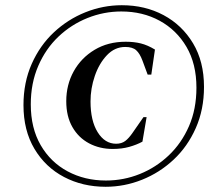

<svg xmlns="http://www.w3.org/2000/svg" viewBox="-20 -698 807 736"><path d="M385 18Q297 18 225.5 -19.5Q154 -57 112 -127.5Q70 -198 70 -295Q70 -382 101.5 -453Q133 -524 186.5 -574Q240 -624 307.5 -651Q375 -678 447 -678Q536 -678 607 -640Q678 -602 720 -532Q762 -462 762 -365Q762 -278 730.5 -207Q699 -136 645.5 -86Q592 -36 524.5 -9Q457 18 385 18ZM386 -6Q454 -6 516 -31Q578 -56 627 -102.5Q676 -149 704.5 -214.5Q733 -280 733 -362Q733 -453 695 -518Q657 -583 592 -618.5Q527 -654 445 -654Q378 -654 315.5 -629Q253 -604 204 -557.5Q155 -511 126.5 -445Q98 -379 98 -298Q98 -207 136 -141.5Q174 -76 239.5 -41Q305 -6 386 -6ZM412 -127Q362 -127 321.5 -148.5Q281 -170 257.5 -211Q234 -252 234 -310Q234 -373 262.5 -424.5Q291 -476 342.5 -507Q394 -538 462 -538Q494 -538 520 -531.5Q546 -525 574 -508L560 -412H546L526 -466Q516 -493 502 -505.5Q488 -518 460 -518Q420 -518 390 -486.5Q360 -455 343.5 -407Q327 -359 327 -309Q327 -235 354.5 -191Q382 -147 425 -147Q446 -147 460 -157.5Q474 -168 489 -190L530 -249H542L526 -155Q504 -143 475.5 -135Q447 -127 412 -127Z"/></svg>

Font: DM Serif Display
Style: Italic
Weight: 400
Italic angle: -12°
Designer: Colophon Foundry, Frank Grießhammer
Foundry: Colophon Foundry
Version: Version 5.100; ttfautohint (v1.8.2)